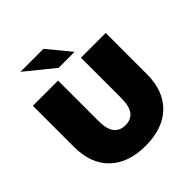

<svg xmlns="http://www.w3.org/2000/svg" viewBox="-243 -1086 1271 1271"><g transform="rotate(-45 392.0 -450.5)"><path d="M51 -315V-700H287V-322Q287 -245 314.5 -210Q342 -175 394 -175Q446 -175 473.5 -210Q501 -245 501 -322V-700H733V-315Q733 -158 643 -71Q553 16 392 16Q231 16 141 -71Q51 -158 51 -315ZM152 -917H367L499 -757H349Z"/></g></svg>

Font: AtCorfu Sans
Style: AtCorfu Sans Black
Weight: 900
Designer: Kostas Teopoulos
Foundry: Kostas Teopoulos
Version: Version 1.00 July 8, 2025, initial release